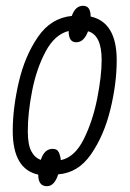

<svg xmlns="http://www.w3.org/2000/svg" viewBox="-20 -596 450 663"><path d="M181 6Q250 1 294.5 -63.5Q339 -128 361 -217.5Q383 -307 383 -388Q383 -519 293 -539Q293 -576 267 -576Q240 -576 228 -541Q156 -534 111 -468.5Q66 -403 45 -313Q24 -223 24 -144Q24 -12 112 7Q112 47 142 47Q168 47 181 6ZM76 -143Q76 -206 91 -282.5Q106 -359 137.5 -418Q169 -477 217 -489Q217 -450 243 -450Q270 -450 284 -488Q331 -475 331 -389Q331 -333 315.5 -255Q300 -177 269 -115Q238 -53 190 -43Q189 -56 183.5 -69Q178 -82 162 -82Q133 -82 121 -44Q100 -51 88 -74Q76 -97 76 -143Z"/></svg>

Font: Noto Sans Display Condensed Light
Style: Italic
Weight: 300
Width: 3
Designer: Monotype Design team
Foundry: Monotype Imaging Inc.
Version: 1.000